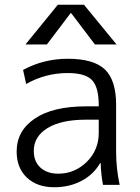

<svg xmlns="http://www.w3.org/2000/svg" viewBox="-20 -777 588 807"><path d="M277 -722 177 -590H87L223 -757H333L470 -590H379L279 -722ZM265 -530Q374 -530 421 -485Q468 -440 468 -337V-140Q468 -69 483 0H413Q405 -39 403 -92H401Q374 -44 323 -17Q272 10 208 10Q136 10 93 -30.5Q50 -71 50 -140Q50 -227 126 -278.5Q202 -330 342 -330H395V-335Q395 -411 366.5 -440.5Q338 -470 265 -470Q171 -470 90 -424L77 -483Q163 -530 265 -530ZM122 -143Q122 -98 150 -72.5Q178 -47 225 -47Q294 -47 344.5 -96.5Q395 -146 395 -218V-274H342Q237 -274 179.5 -238.5Q122 -203 122 -143Z"/></svg>

Font: Mplus 1p
Style: Regular
Weight: 400
Version: Version 1.061